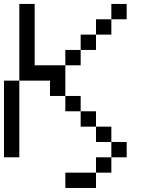

<svg xmlns="http://www.w3.org/2000/svg" viewBox="-20 -789 732 963"><path d="M538.5 0V-76.9H615.4V0ZM461.5 -76.9V-153.8H538.5V-76.9ZM384.6 -153.8V-230.8H461.5V-153.8ZM307.7 -230.8V-307.7H384.6V-230.8ZM0 0V-384.6H76.9V0ZM307.7 -461.5V-538.5H384.6V-461.5ZM384.6 -538.5V-615.4H461.5V-538.5ZM461.5 -615.4V-692.3H538.5V-615.4ZM230.8 -307.7V-384.6H76.9V-769.2H153.8V-461.5H307.7V-307.7ZM538.5 -692.3V-769.2H615.4V-692.3ZM307.7 76.9H461.5V153.8H307.7ZM461.5 0H538.5V76.9H461.5Z"/></svg>

Font: Mintsoda - Lime Green 13x16
Style: Regular
Weight: 400
Designer: Mintsoda-15
Version: Version 1.0